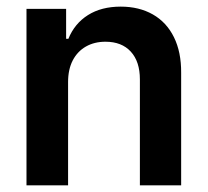

<svg xmlns="http://www.w3.org/2000/svg" viewBox="-20 -557 624 577"><path d="M184.6 0H59.6V-530.3H178.7V-440.4H185.5Q204.1 -486.3 244.4 -511.7Q284.7 -537.1 342.8 -537.1Q397.9 -537.1 439.2 -513.7Q480.5 -490.2 502.7 -445.3Q524.9 -400.4 524.4 -337.9V0H400.4V-318.4Q400.4 -372.1 373 -401.9Q345.7 -431.6 296.9 -431.6Q263.7 -431.6 238.3 -417.2Q212.9 -402.8 198.7 -375.7Q184.6 -348.6 184.6 -310.5Z"/></svg>

Font: Pretendard Std SemiBold
Style: Regular
Weight: 600
Designer: Base glyphs from Inter by Rasmus Andersson; Hangeul glyphs from Noto Sans CJK(Source Han Sans) by Jang Soo-young and Kan
Foundry: Kil Hyung-jin
Version: Version 1.309